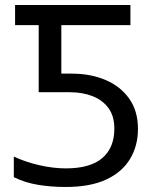

<svg xmlns="http://www.w3.org/2000/svg" viewBox="-20 -734 624 764"><path d="M241 10Q183 10 131.5 1.5Q80 -7 35 -29V-111Q82 -89 137 -76.5Q192 -64 242 -64Q339 -64 387 -105Q435 -146 435 -222Q435 -272 411.5 -304Q388 -336 348 -351.5Q308 -367 258 -367H134V-634H40V-714H499V-634H224V-441H266Q341 -441 400.5 -415.5Q460 -390 494.5 -341Q529 -292 529 -221Q529 -154 497.5 -101.5Q466 -49 402.5 -19.5Q339 10 241 10Z"/></svg>

Font: Go Noto Kurrent-Regular
Style: Regular
Weight: 400
Designer: Monotype Design Team
Foundry: Monotype Imaging Inc.
Version: Version 2.012; ttfautohint (v1.8.4.7-5d5b)